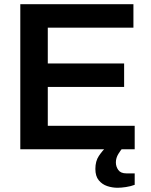

<svg xmlns="http://www.w3.org/2000/svg" viewBox="-20 -706 712 908"><path d="M76 0V-686H611V-575H206V-406H567V-295H206V-111H617V0ZM536 182Q511 182 487 174Q463 166 447 146.5Q431 127 431 93Q431 56 447.5 31.5Q464 7 484 -12H562V-8Q552 2 540 21.5Q528 41 528 62Q528 82 539.5 98Q551 114 578 114H617V168Q599 175 576 178.5Q553 182 536 182Z"/></svg>

Font: Archivo SemiBold SemiBold
Style: Regular
Weight: 600
Version: Version 2.001